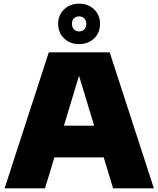

<svg xmlns="http://www.w3.org/2000/svg" viewBox="-20 -1025 862 1045"><path d="M5 0 245.5 -740H577L817.5 0H595.5L544.5 -168.5H276L225 0ZM328 -341H492.5L410 -612.5ZM410.5 -785Q361 -785 328.8 -816Q296.5 -847 296.5 -895Q296.5 -943 328.8 -974Q361 -1005 410.5 -1005Q460 -1005 492.2 -974Q524.5 -943 524.5 -895Q524.5 -847 492.2 -816Q460 -785 410.5 -785ZM410.5 -854Q428 -854 438.8 -865.2Q449.5 -876.5 449.5 -895Q449.5 -914 438.8 -925Q428 -936 410.5 -936Q393.5 -936 382.5 -925Q371.5 -914 371.5 -895Q371.5 -876.5 382.5 -865.2Q393.5 -854 410.5 -854Z"/></svg>

Font: Encode Sans SemiExpanded SemiExpanded Black
Style: Regular
Weight: 900
Width: 6
Designer: Multiple Designers
Foundry: Impallari Type
Version: Version 3.000; ttfautohint (v1.8.3) -l 8 -r 50 -G 200 -x 14 